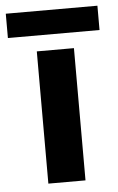

<svg xmlns="http://www.w3.org/2000/svg" viewBox="-110 -680 441 716"><g transform="rotate(-5 110.5 -322.5)"><path d="M-61 -554V-645H282V-554ZM181 0H42V-495H181Z"/></g></svg>

Font: Teko Semibold
Style: Regular
Weight: 600
Designer: Manushi Parikh, Jonny Pinhorn
Foundry: Indian Type Foundry
Version: Version 1.105;PS 1.0;hotconv 1.0.78;makeotf.lib2.5.61930; tt